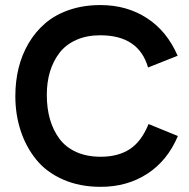

<svg xmlns="http://www.w3.org/2000/svg" viewBox="-20 -721 739 751"><path d="M374 9.8Q291.5 9.8 226.6 -18.8Q161.6 -47.4 121.6 -96.9Q81.5 -146.5 60.8 -209.7Q40 -272.9 40 -345.2Q40 -402.8 52.7 -454.8Q65.4 -506.8 92 -552Q118.7 -597.2 157.5 -630.4Q196.3 -663.6 251.5 -682.4Q306.6 -701.2 373 -701.2Q476.1 -701.2 554.7 -650.1Q633.3 -599.1 674.8 -502.9L559.1 -457Q522.9 -583 372.1 -583Q318.8 -583 278.1 -564.7Q237.3 -546.4 212.6 -514.2Q188 -481.9 175.5 -440.7Q163.1 -399.4 163.1 -350.1Q163.1 -297.4 175.5 -254.2Q188 -210.9 212.9 -177.7Q237.8 -144.5 278.8 -126.2Q319.8 -107.9 374 -107.9Q442.4 -107.9 488 -137.9Q533.7 -168 561 -235.8L675.8 -189Q635.3 -92.8 556.4 -41.5Q477.5 9.8 374 9.8Z"/></svg>

Font: HK Grotesk Legacy
Style: Bold
Weight: 700
Designer: Alfredo Marco Pradil
Foundry: Hanken Design Co.
Version: Version 2.022;PS 002.022;hotconv 1.0.88;makeotf.lib2.5.64775